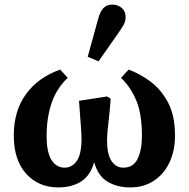

<svg xmlns="http://www.w3.org/2000/svg" viewBox="-20 -801 821 836"><path d="M234 15Q147 15 93.5 -45Q40 -105 40 -211Q40 -318 93 -391Q146 -464 242 -498L275 -462Q226 -416 204.5 -352Q183 -288 183 -210Q183 -137 204.5 -104Q226 -71 261 -71Q294 -71 314.5 -100.5Q335 -130 335 -198Q335 -214 332 -254.5Q329 -295 324 -362L446 -381L462 -371Q458 -316 452 -265.5Q446 -215 446 -192Q446 -129 465.5 -100Q485 -71 517 -71Q561 -71 579.5 -110Q598 -149 598 -208Q598 -306 573 -364.5Q548 -423 507 -462L540 -498Q589 -480 635 -446Q681 -412 711.5 -355Q742 -298 742 -211Q742 -145 718 -94Q694 -43 650 -14Q606 15 547 15Q489 15 447.5 -10.5Q406 -36 390 -95Q374 -37 333.5 -11Q293 15 234 15ZM362 -554 406 -714Q416 -752 431 -766.5Q446 -781 469 -781Q493 -781 510 -766.5Q527 -752 527 -727Q527 -708 517.5 -691.5Q508 -675 491 -651L409 -534Z"/></svg>

Font: Source Serif Pro
Style: Bold
Weight: 700
Designer: Frank Grießhammer
Foundry: Adobe Systems Incorporated
Version: Version 3.001;hotconv 1.0.111;makeotfexe 2.5.65597